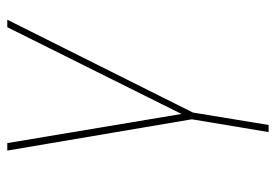

<svg xmlns="http://www.w3.org/2000/svg" viewBox="-138 -422 775 540"><g transform="rotate(-90 250.0 -152.5)"><path d="M148 215 184 -1 96 -520H117L199 -30L443 -520H464L203 2L168 215Z"/></g></svg>

Font: Iosevka Term Curly Thin
Style: Italic
Weight: 100
Italic angle: -9°
Designer: Belleve Invis
Foundry: Belleve Invis
Version: Version 32.3.0